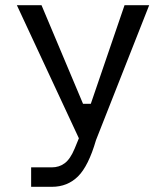

<svg xmlns="http://www.w3.org/2000/svg" viewBox="-20 -720 640 740"><path d="M180 0H100V-75H180Q208 -75 229.5 -91Q251 -107 268 -148L284 -187L45 -700H140L300 -320H330L460 -700H555L350 -180Q321 -80 280.5 -40Q240 0 180 0Z"/></svg>

Font: Sligoil Micro
Style: Regular
Weight: 400
Designer: Ariel Martín Pérez
Foundry: Igor Stepanchenko
Version: Version 1.001